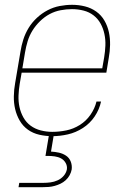

<svg xmlns="http://www.w3.org/2000/svg" viewBox="-20 -558 540 798"><path d="M197 8Q170 8 143.5 2Q117 -4 96 -19Q75 -34 62 -56.5Q49 -79 43 -104.5Q37 -130 37.5 -158Q38 -186 43 -213L65 -343Q69 -369 77 -394Q85 -419 99 -442Q113 -465 133.5 -484Q154 -503 178 -515.5Q202 -528 228 -533Q254 -538 280 -538Q280 -538 280 -538Q280 -538 280 -538Q307 -538 333 -531.5Q359 -525 380 -510Q401 -495 414 -472.5Q427 -450 432.5 -424.5Q438 -399 437.5 -371.5Q437 -344 432 -317L422 -256H70L62 -210Q58 -186 57 -161Q56 -136 61 -113Q66 -90 77.5 -69.5Q89 -49 107.5 -35.5Q126 -22 149.5 -16Q173 -10 197 -10Q226 -10 255.5 -16Q285 -22 311.5 -38.5Q338 -55 356 -81Q374 -107 381 -136H400Q393 -103 373.5 -74Q354 -45 324.5 -26Q295 -7 262 0.5Q229 8 197 8ZM73 -274H405L413 -320Q417 -344 418 -368.5Q419 -393 414 -416.5Q409 -440 398 -460Q387 -480 369 -494Q351 -508 327.5 -514Q304 -520 279 -520Q256 -520 232 -515.5Q208 -511 186.5 -499.5Q165 -488 146.5 -470Q128 -452 115 -431Q102 -410 95 -387Q88 -364 84 -340ZM57 220 60 202H160Q175 202 190 200Q205 198 219.5 191.5Q234 185 244.5 173Q255 161 258 146Q260 132 253 119.5Q246 107 234 100.5Q222 94 207.5 92Q193 90 179 90H169L184 0H204L192 72Q209 73 225 76.5Q241 80 254.5 89Q268 98 274 113.5Q280 129 278 146Q276 158 269.5 170Q263 182 253 191Q243 200 231.5 205.5Q220 211 207.5 214.5Q195 218 182.5 219Q170 220 157 220Z"/></svg>

Font: Iosevka Curly Thin Oblique
Style: Regular
Weight: 100
Italic angle: -9°
Monospace: yes
Designer: Belleve Invis
Foundry: Belleve Invis
Version: Version 11.1.0; ttfautohint (v1.8.3)